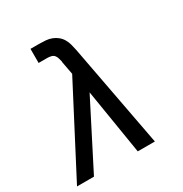

<svg xmlns="http://www.w3.org/2000/svg" viewBox="-171 -863 942 991"><g transform="rotate(-30 300.0 -367.5)"><path d="M104 0H3L272 -516L257 -596L258 -597Q255 -608 252 -619Q249 -630 242 -638Q235 -646 223.5 -648.5Q212 -651 201 -651H150V-735H201Q220 -735 239.5 -733.5Q259 -732 276 -725.5Q293 -719 307 -707.5Q321 -696 330 -680.5Q339 -665 343.5 -647.5Q348 -630 352 -611L467 0H365L302 -388Z"/></g></svg>

Font: Iosevka Aile Medium
Style: Italic
Weight: 500
Italic angle: -9°
Designer: Belleve Invis
Foundry: Belleve Invis
Version: Version 31.1.0; ttfautohint (v1.8.4)